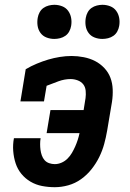

<svg xmlns="http://www.w3.org/2000/svg" viewBox="-20 -771 540 799"><path d="M208 8Q181 8 155 3Q129 -2 107 -15Q85 -28 69 -47.5Q53 -67 45 -91.5Q37 -116 35 -143Q33 -170 38 -196H149Q147 -184 147 -171.5Q147 -159 148.5 -147.5Q150 -136 154 -124.5Q158 -113 165.5 -104.5Q173 -96 184.5 -92Q196 -88 208 -88Q222 -88 236 -94Q250 -100 261 -111Q272 -122 279.5 -135Q287 -148 293 -161.5Q299 -175 303.5 -189Q308 -203 311 -217H174L190 -313H328L336 -363Q338 -378 336.5 -393.5Q335 -409 326.5 -420Q318 -431 303.5 -436.5Q289 -442 274 -442Q249 -442 224 -433Q199 -424 174 -414L163 -349H65L87 -483Q109 -496 133 -506Q157 -516 180.5 -523Q204 -530 229 -534Q254 -538 278 -538Q303 -538 328.5 -533Q354 -528 375.5 -517Q397 -506 414 -488Q431 -470 439.5 -447.5Q448 -425 449 -399Q450 -373 446 -347L426 -228Q421 -199 413.5 -171.5Q406 -144 393 -117.5Q380 -91 361 -67Q342 -43 317.5 -25.5Q293 -8 264.5 0Q236 8 208 8ZM406 -609Q389 -609 373.5 -615Q358 -621 348.5 -634Q339 -647 336.5 -663.5Q334 -680 337 -697Q339 -709 345 -720Q351 -731 361 -738Q371 -745 383 -748Q395 -751 406 -751Q423 -751 438.5 -745Q454 -739 463.5 -726Q473 -713 476 -696.5Q479 -680 476 -663Q474 -651 468 -640Q462 -629 452 -622Q442 -615 430 -612Q418 -609 406 -609ZM206 -609Q189 -609 173.5 -615Q158 -621 148.5 -634Q139 -647 136.5 -663.5Q134 -680 137 -697Q139 -709 145 -720Q151 -731 161 -738Q171 -745 183 -748Q195 -751 206 -751Q223 -751 238.5 -745Q254 -739 263.5 -726Q273 -713 276 -696.5Q279 -680 276 -663Q274 -651 268 -640Q262 -629 252 -622Q242 -615 230 -612Q218 -609 206 -609Z"/></svg>

Font: Iosevka Slab
Style: Bold Italic
Weight: 700
Italic angle: -9°
Monospace: yes
Designer: Belleve Invis
Foundry: Belleve Invis
Version: Version 11.1.0; ttfautohint (v1.8.3)